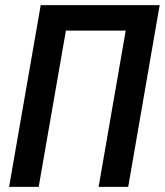

<svg xmlns="http://www.w3.org/2000/svg" viewBox="-20 -731 644 751"><path d="M604.5 -710.9 481.4 0H365.7L471.7 -611.3H237.8L131.3 0H15.6L139.2 -710.9Z"/></svg>

Font: Roboto Condensed Medium
Style: Italic
Weight: 500
Italic angle: -12°
Designer: Christian Robertson
Foundry: Google
Version: Version 3.0; 2020